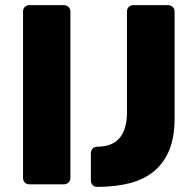

<svg xmlns="http://www.w3.org/2000/svg" viewBox="-20 -720 765 750"><path d="M360 10Q349 10 342 3Q335 -4 335 -15V-121Q335 -132 342 -139.5Q349 -147 360 -147Q476 -147 476 -282V-675Q476 -686 483 -693Q490 -700 501 -700H636Q647 -700 654.5 -693Q662 -686 662 -675V-257Q662 -185 641.5 -134.5Q621 -84 582 -51.5Q543 -19 487 -4.5Q431 10 360 10ZM95 0Q84 0 77 -7Q70 -14 70 -25V-675Q70 -686 77 -693Q84 -700 95 -700H229Q240 -700 247.5 -693Q255 -686 255 -675V-25Q255 -14 247.5 -7Q240 0 229 0Z"/></svg>

Font: Fz Rubik
Style: Bold
Weight: 700
Designer: Hubert and Fischer
Foundry: Hubert and Fischer
Version: Vit hóa bi FontZin.com